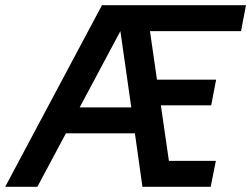

<svg xmlns="http://www.w3.org/2000/svg" viewBox="-52 -720 968 740"><path d="M896 -700 877 -600H526L553 -413H781L762 -314H568L599 -100H780L760 0H497L468 -206H202L92 0H-32L341 -700ZM412 -600 255 -306H454Z"/></svg>

Font: MedMera Sans Semibold
Style: Italic
Weight: 600
Italic angle: -11°
Designer: Kasper Nordkvist
Foundry: UNCUT.wtf
Version: Version 1.300